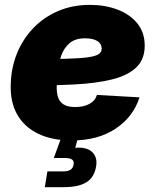

<svg xmlns="http://www.w3.org/2000/svg" viewBox="-20 -567 638 791"><path d="M274.4 11.7Q195.3 11.7 137.7 -15.9Q80.1 -43.5 50.5 -95.9Q21 -148.4 24.4 -222.7Q26.4 -289.1 50.3 -347.7Q74.2 -406.2 116.9 -450.9Q159.7 -495.6 218.8 -521.2Q277.8 -546.9 350.6 -546.9Q412.6 -546.9 463.9 -527.6Q515.1 -508.3 545.7 -470.7Q576.2 -433.1 576.2 -378.9Q576.2 -322.3 541.3 -289.1Q506.3 -255.9 441.2 -239.7Q376 -223.6 284.9 -219Q193.8 -214.4 81.1 -214.4L99.1 -323.2Q196.3 -323.2 255.6 -325Q314.9 -326.7 345.9 -331.5Q377 -336.4 387.9 -345Q398.9 -353.5 398.9 -366.2Q398.9 -386.7 381.1 -397.9Q363.3 -409.2 330.1 -409.2Q289.6 -409.2 266.1 -388.7Q242.7 -368.2 231.9 -336.9Q221.2 -305.7 217.8 -273.4Q214.4 -241.2 213.9 -217.8Q212.4 -190.9 218 -170.2Q223.6 -149.4 240.5 -137.7Q257.3 -126 290 -126Q324.7 -126 348.4 -138.9Q372.1 -151.9 379.4 -175.8L554.7 -166Q529.8 -86.4 457 -37.4Q384.3 11.7 274.4 11.7ZM164.6 204.1 175.3 139.2H239.3Q259.8 139.2 270.3 132.3Q280.8 125.5 283.2 111.3Q285.6 97.2 277.3 90.6Q269 84 249 84H201.7L239.3 -19.5H304.7L301.3 0L290 42Q336.4 37.6 359.4 59.1Q382.3 80.6 376 118.2Q368.7 163.6 336.2 183.8Q303.7 204.1 241.7 204.1Z"/></svg>

Font: Inter 18pt Black
Style: Italic
Weight: 900
Italic angle: -9.3988°
Designer: Rasmus Andersson
Foundry: rsms
Version: Version 4.001;git-66647c0bb